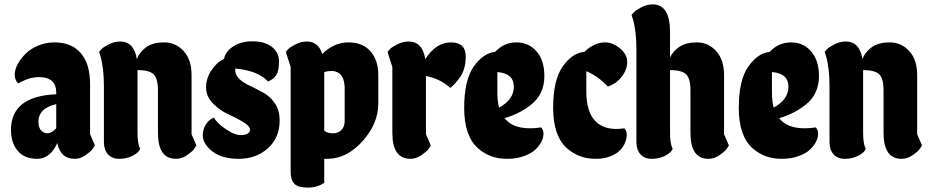

<svg xmlns="http://www.w3.org/2000/svg" viewBox="-20 -723 4238 874"><path d="M236 -301Q236 -372 157 -372Q112 -372 63 -343Q47 -359 47 -382.5Q47 -406 60.5 -431Q74 -456 96.5 -478.5Q119 -501 154 -515.5Q189 -530 228 -530Q306 -530 348 -481Q390 -432 390 -341V-112L412 -61Q408 -54 401 -44Q394 -34 370 -17Q346 0 320 0Q255 0 241 -72Q208 0 149.5 0Q91 0 60.5 -36.5Q30 -73 30 -132Q30 -285 236 -294ZM182 -119Q188 -116 195 -116Q215 -116 236 -139V-249Q155 -230 155 -169Q155 -130 182 -119Z M606 -118Q606 -69 618 -45Q612 -29 584.5 -14.5Q557 0 523.5 0Q490 0 471.5 -20.5Q453 -41 453 -76V-330Q453 -413 437 -468L431 -487Q435 -492 442.5 -500Q450 -508 475 -521Q500 -534 527 -534Q590 -534 603 -454Q614 -485 644.5 -507.5Q675 -530 727.5 -530Q780 -530 816 -490.5Q852 -451 852 -382V-112L874 -61Q870 -54 863 -44Q856 -34 832 -17Q808 0 781 0Q699 0 699 -118V-311Q699 -366 679 -385Q659 -404 606 -404Z M1051 -402Q1051 -362 1123 -330Q1152 -316 1181.5 -299.5Q1211 -283 1232 -251.5Q1253 -220 1253 -175Q1253 -96 1199.5 -48Q1146 0 1067.5 0Q989 0 946 -34.5Q903 -69 903 -107Q903 -133 915.5 -153.5Q928 -174 941 -181L953 -188Q959 -179 970.5 -165.5Q982 -152 1016 -130Q1050 -108 1074.5 -108Q1099 -108 1108.5 -115.5Q1118 -123 1118 -132Q1118 -149 1086.5 -168Q1055 -187 1018 -203.5Q981 -220 949.5 -252Q918 -284 918 -325Q918 -366 942.5 -403Q967 -440 1000 -455Q1005 -487 1040.5 -511Q1076 -535 1130 -535Q1184 -535 1217 -510Q1250 -485 1250 -443Q1250 -401 1238 -382Q1226 -363 1200 -352Q1156 -401 1051 -411Z M1456 109Q1424 131 1381 131Q1338 131 1320.5 114Q1303 97 1303 59V-418L1281 -487Q1285 -492 1292.5 -500Q1300 -508 1325 -521Q1350 -534 1377 -534Q1429 -534 1447 -477Q1500 -530 1565.5 -530Q1631 -530 1666.5 -489.5Q1702 -449 1702 -382V-252Q1702 -160 1630 -80Q1558 0 1470 0H1456ZM1456 -128Q1471 -116 1495 -116Q1519 -116 1534 -131Q1549 -146 1549 -173V-318Q1549 -371 1523 -390Q1507 -400 1490 -400Q1473 -400 1456 -395Z M1766 -118V-418L1744 -487Q1748 -492 1755.5 -500Q1763 -508 1788 -521Q1813 -534 1840 -534Q1903 -534 1916 -454Q1965 -530 2032.5 -530Q2100 -530 2100 -466Q2100 -410 2076 -374Q2054 -342 2030 -323Q1983 -365 1919 -377V-112L1941 -61Q1937 -54 1930 -44Q1923 -34 1899 -17Q1875 0 1848 0Q1766 0 1766 -118Z M2156 -48Q2093 -104 2093 -231Q2093 -358 2136 -419.5Q2179 -481 2234 -487Q2274 -530 2330.5 -530Q2387 -530 2422.5 -489Q2458 -448 2458 -377Q2458 -294 2397 -246Q2347 -206 2277 -185Q2312 -139 2393 -139Q2416 -139 2443 -143Q2454 -132 2454 -114Q2454 -96 2444.5 -77.5Q2435 -59 2416.5 -41.5Q2398 -24 2364 -12Q2330 0 2289.5 0Q2249 0 2217 -11.5Q2185 -23 2156 -48ZM2244 -395V-305Q2244 -260 2252 -233Q2319 -270 2319 -328Q2319 -389 2244 -395Z M2561 -48Q2498 -104 2498 -231.5Q2498 -359 2541.5 -420.5Q2585 -482 2640 -487Q2685 -530 2735 -530Q2769 -530 2802 -503Q2835 -476 2835 -441Q2835 -406 2810.5 -374Q2786 -342 2747 -329Q2703 -376 2649 -399V-305Q2649 -210 2694 -168Q2728 -136 2786 -136Q2803 -136 2822 -139Q2833 -128 2833 -110Q2833 -92 2826 -74.5Q2819 -57 2803.5 -40Q2788 -23 2758.5 -11.5Q2729 0 2691.5 0Q2654 0 2622 -11.5Q2590 -23 2561 -48Z M3030 -118Q3030 -69 3042 -45Q3036 -29 3008.5 -14.5Q2981 0 2947.5 0Q2914 0 2895.5 -20.5Q2877 -41 2877 -76V-498Q2877 -581 2861 -636L2855 -655Q2859 -660 2866.5 -668Q2874 -676 2899 -689.5Q2924 -703 2951 -703Q3030 -703 3030 -578V-461Q3043 -490 3073 -510Q3103 -530 3153.5 -530Q3204 -530 3240 -490.5Q3276 -451 3276 -382V-112L3298 -61Q3294 -54 3287 -44Q3280 -34 3256 -17Q3232 0 3205 0Q3123 0 3123 -118V-311Q3123 -366 3103 -385Q3083 -404 3030 -404Z M3406 -48Q3343 -104 3343 -231Q3343 -358 3386 -419.5Q3429 -481 3484 -487Q3524 -530 3580.5 -530Q3637 -530 3672.5 -489Q3708 -448 3708 -377Q3708 -294 3647 -246Q3597 -206 3527 -185Q3562 -139 3643 -139Q3666 -139 3693 -143Q3704 -132 3704 -114Q3704 -96 3694.5 -77.5Q3685 -59 3666.5 -41.5Q3648 -24 3614 -12Q3580 0 3539.5 0Q3499 0 3467 -11.5Q3435 -23 3406 -48ZM3494 -395V-305Q3494 -260 3502 -233Q3569 -270 3569 -328Q3569 -389 3494 -395Z M3909 -118Q3909 -69 3921 -45Q3915 -29 3887.5 -14.5Q3860 0 3826.5 0Q3793 0 3774.5 -20.5Q3756 -41 3756 -76V-330Q3756 -413 3740 -468L3734 -487Q3738 -492 3745.5 -500Q3753 -508 3778 -521Q3803 -534 3830 -534Q3893 -534 3906 -454Q3917 -485 3947.5 -507.5Q3978 -530 4030.5 -530Q4083 -530 4119 -490.5Q4155 -451 4155 -382V-112L4177 -61Q4173 -54 4166 -44Q4159 -34 4135 -17Q4111 0 4084 0Q4002 0 4002 -118V-311Q4002 -366 3982 -385Q3962 -404 3909 -404Z"/></svg>

Font: Chela One Cyrilic
Style: Regular
Weight: 400
Designer: Miguel Hernandez
Foundry: LatinoType
Version: Version 1.001